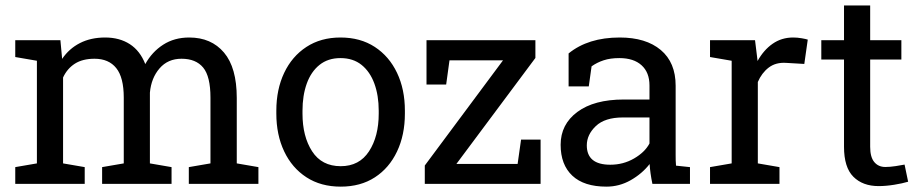

<svg xmlns="http://www.w3.org/2000/svg" viewBox="-20 -676 3385 706"><path d="M36.1 0V-61.5L115.7 -75.2V-452.6L36.1 -466.3V-528.3H202.1L208.5 -459.5Q233.9 -497.1 273.9 -517.6Q314 -538.1 366.7 -538.1Q419.4 -538.1 457.3 -513.7Q495.1 -489.3 514.2 -440.4Q539.1 -485.4 580.1 -511.7Q621.1 -538.1 675.8 -538.1Q756.8 -538.1 803.7 -482.7Q850.6 -427.2 850.6 -315.9V-75.2L930.2 -61.5V0H674.3V-61.5L753.9 -75.2V-316.9Q753.9 -395 727.1 -427.5Q700.2 -460 647.5 -460Q597.2 -460 566.7 -424.6Q536.1 -389.2 531.2 -335.4V-75.2L610.8 -61.5V0H355.5V-61.5L435.1 -75.2V-316.9Q435.1 -391.1 407.5 -425.5Q379.9 -460 327.6 -460Q283.7 -460 255.4 -441.9Q227.1 -423.8 211.9 -391.1V-75.2L291.5 -61.5V0Z M1232.9 10.3Q1159.7 10.3 1106.7 -24.2Q1053.7 -58.6 1024.9 -119.4Q996.1 -180.2 996.1 -258.3V-269Q996.1 -347.2 1024.9 -408Q1053.7 -468.8 1106.7 -503.4Q1159.7 -538.1 1231.9 -538.1Q1305.2 -538.1 1358.2 -503.4Q1411.1 -468.8 1439.9 -408.2Q1468.8 -347.7 1468.8 -269V-258.3Q1468.8 -179.7 1439.9 -118.9Q1411.1 -58.1 1358.4 -23.9Q1305.7 10.3 1232.9 10.3ZM1232.9 -64.9Q1301.3 -64.9 1336.9 -119.6Q1372.6 -174.3 1372.6 -258.3V-269Q1372.6 -324.7 1356.7 -368.4Q1340.8 -412.1 1309.6 -437.3Q1278.3 -462.4 1231.9 -462.4Q1186 -462.4 1154.8 -437.3Q1123.5 -412.1 1107.9 -368.4Q1092.3 -324.7 1092.3 -269V-258.3Q1092.3 -174.3 1127.7 -119.6Q1163.1 -64.9 1232.9 -64.9Z M1542 0V-67.4L1829.6 -454.1H1632.8L1620.6 -365.2H1548.3V-528.3H1948.7V-462.9L1658.2 -73.2H1883.3L1896 -162.6H1967.8V0Z M2210 10.3Q2127.4 10.3 2084.5 -30Q2041.5 -70.3 2041.5 -143.6Q2041.5 -218.8 2103 -264.4Q2164.6 -310.1 2273.9 -310.1H2368.2V-361.8Q2368.2 -409.7 2339.1 -436Q2310.1 -462.4 2257.3 -462.4Q2224.1 -462.4 2199.7 -454.3Q2175.3 -446.3 2155.3 -432.1L2145 -358.4H2070.8V-479.5Q2142.6 -538.1 2258.8 -538.1Q2355 -538.1 2409.7 -492.2Q2464.4 -446.3 2464.4 -360.8V-106.4Q2464.4 -96.2 2464.6 -86.4Q2464.8 -76.7 2465.8 -66.9L2517.1 -61.5V0H2378.9Q2370.6 -40 2368.7 -72.8Q2340.8 -37.1 2299.1 -13.4Q2257.3 10.3 2210 10.3ZM2224.1 -70.3Q2272 -70.3 2311.5 -93.3Q2351.1 -116.2 2368.2 -148.4V-244.1H2270.5Q2204.1 -244.1 2170.9 -212.4Q2137.7 -180.7 2137.7 -141.6Q2137.7 -70.3 2224.1 -70.3Z M2590.8 0V-61.5L2670.4 -75.2V-452.6L2590.8 -466.3V-528.3H2756.3L2764.6 -460.9L2765.6 -451.7Q2788.1 -492.2 2821 -515.1Q2854 -538.1 2896.5 -538.1Q2911.6 -538.1 2927.5 -535.4Q2943.4 -532.7 2950.2 -530.3L2937.5 -440.9L2870.6 -444.8Q2832.5 -447.3 2806.6 -427.5Q2780.8 -407.7 2766.6 -374.5V-75.2L2846.2 -61.5V0Z M3210.9 8.3Q3152.3 8.3 3117.9 -26.1Q3083.5 -60.5 3083.5 -136.2V-457H3000V-528.3H3083.5V-655.8H3179.7V-528.3H3294.4V-457H3179.7V-136.2Q3179.7 -98.1 3194.8 -80.1Q3210 -62 3235.4 -62Q3252.4 -62 3273.4 -65.2Q3294.4 -68.4 3306.2 -70.8L3319.3 -7.8Q3298.3 -1.5 3267.8 3.4Q3237.3 8.3 3210.9 8.3Z"/></svg>

Font: Roboto Slab
Style: Regular
Weight: 400
Designer: Google
Version: Version 2.000; ttfautohint (v1.8.1.43-b0c9)